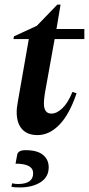

<svg xmlns="http://www.w3.org/2000/svg" viewBox="-20 -581 389 840"><path d="M144 10Q100 10 76.5 -16Q53 -42 53 -91Q53 -102 54.5 -113Q56 -124 58 -136L106 -410H39L41 -422L141 -468L231 -561H245L227 -454H349V-410H219L176 -171Q172 -143 172 -129Q172 -84 205 -84Q228 -84 252.5 -107Q277 -130 297 -179L315 -173Q284 -81 240 -35.5Q196 10 144 10ZM67 239Q58 239 48 238.5Q38 238 30 236L33 221Q46 224 59 224Q125 224 125 177Q125 135 48 135L55 97Q56 88 64.5 82Q73 76 92 76Q143 76 168 96.5Q193 117 193 151Q193 194 157 216.5Q121 239 67 239Z"/></svg>

Font: Spectral SemiBold
Style: Italic
Weight: 600
Italic angle: -10°
Designer: Jean-Baptiste Levee
Foundry: Production Type
Version: Version 2.001